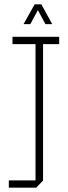

<svg xmlns="http://www.w3.org/2000/svg" viewBox="-20 -872 315 892"><path d="M145 -34V-667H38V-701H255V-667H180V-33L148 0H21V-34ZM191 -760 156 -825 121 -760H90V-761L141 -852H171H172L222 -761V-760Z"/></svg>

Font: Foldit Thin ExtraLight
Style: Regular
Weight: 250
Version: Version 1.003